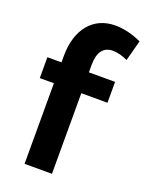

<svg xmlns="http://www.w3.org/2000/svg" viewBox="-140 -811 677 882"><g transform="rotate(20 198.5 -370.0)"><path d="M93 0H227V-394H355V-496H227V-533C227 -594 251 -627 297 -627C320 -627 350 -619 370 -608L397 -709C355 -729 310 -740 268 -740C161 -740 93 -658 93 -528V-496H24V-394H93Z"/></g></svg>

Font: FIGSv2-sans-serif
Style: Bold
Weight: 700
Designer: Matt McInerney, Pablo Impallari, Rodrigo Fuenzalida,Mirko Velimirovic
Foundry: Matt McInerney, Pablo Impallari, Rodrigo Fuenzalida
Version: Version 4.021;hotconv 1.0.109;makeotfexe 2.5.65596